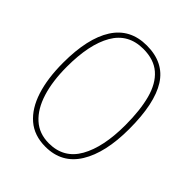

<svg xmlns="http://www.w3.org/2000/svg" viewBox="-204 -850 984 984"><g transform="rotate(45 288.5 -357.5)"><path d="M288 10Q207 10 154 -35.5Q101 -81 74.5 -163.5Q48 -246 48 -359Q48 -536 108.5 -630.5Q169 -725 289 -725Q413 -725 470.5 -634Q528 -543 528 -358Q528 -186 467.5 -88Q407 10 288 10ZM288 -15Q396 -15 448 -107Q500 -199 500 -358Q500 -466 479.5 -542.5Q459 -619 412.5 -659.5Q366 -700 289 -700Q180 -700 128 -610Q76 -520 76 -358Q76 -254 100 -177Q124 -100 171 -57.5Q218 -15 288 -15Z"/></g></svg>

Font: Noto Serif Tamil Condensed Thin
Style: Regular
Weight: 100
Width: 3
Designer: Indian Type Foundry, Tom Grace, and the Monotype Design Team
Foundry: Monotype Imaging Inc.
Version: Version 2.004; ttfautohint (v1.8.4.7-5d5b)